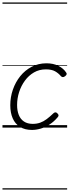

<svg xmlns="http://www.w3.org/2000/svg" viewBox="-20 -1030 562 1550"><path d="M238 19Q181 19 141.5 -5.5Q102 -30 82.5 -75Q63 -120 63 -180Q63 -246 84 -306.5Q105 -367 143.5 -415Q182 -463 236 -491Q290 -519 355 -519Q410 -519 451 -498.5Q492 -478 513 -446Q520 -438 518 -430.5Q516 -423 506 -415Q495 -407 487 -407.5Q479 -408 472 -415Q452 -439 424.5 -454.5Q397 -470 350 -470Q297 -470 254.5 -445.5Q212 -421 181.5 -379.5Q151 -338 134.5 -287Q118 -236 118 -182Q118 -137 131.5 -102.5Q145 -68 173.5 -49Q202 -30 244 -30Q277 -30 304 -39.5Q331 -49 357 -68.5Q383 -88 412 -116Q421 -124 429 -123Q437 -122 443 -115Q451 -108 452.5 -100.5Q454 -93 446 -84Q416 -48 380 -25Q344 -2 308 8.5Q272 19 238 19ZM0 490H522V500H0ZM0 -20H522V0H0ZM0 -505H522V-500H0ZM0 -1010H522V-1000H0Z"/></svg>

Font: Playwrite TZ Guides
Style: Regular
Weight: 400
Designer: Veronika Burian, José Scaglione
Foundry: TypeTogether
Version: Version 1.003